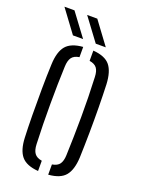

<svg xmlns="http://www.w3.org/2000/svg" viewBox="-144 -818 659 890"><g transform="rotate(20 185.5 -373.0)"><path d="M50 -118.5Q48 -163.5 47.2 -226.8Q46.5 -290 47 -357.2Q47.5 -424.5 50 -480.5Q52.5 -542.5 77.2 -572Q102 -601.5 160.5 -606V-555.5Q134.5 -551.5 123.5 -536.2Q112.5 -521 111.5 -491Q108 -406.5 107.8 -305.8Q107.5 -205 111.5 -109Q112.5 -79 123.8 -63.8Q135 -48.5 160.5 -44.5V6Q102 1.5 77.2 -28Q52.5 -57.5 50 -118.5ZM210.5 6V-44.5Q237 -49 247.5 -64.2Q258 -79.5 259 -107.5Q262.5 -198.5 263 -296.5Q263.5 -394.5 259 -493Q258 -522.5 247 -537Q236 -551.5 210.5 -555.5V-606Q269.5 -601.5 293.8 -571.8Q318 -542 321 -480.5Q323 -430 323.8 -367.8Q324.5 -305.5 323.8 -240.8Q323 -176 321 -118.5Q318 -57.5 293.5 -28Q269 1.5 210.5 6ZM97.5 -640 15 -751.5H64.5L147.5 -640ZM210 -640 127 -751.5H177L259.5 -640Z"/></g></svg>

Font: Big Shoulders Stencil Text Light
Style: Regular
Weight: 300
Designer: Patric King
Foundry: XO Type Co
Version: Version 1.000